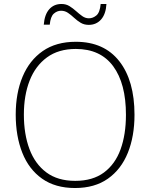

<svg xmlns="http://www.w3.org/2000/svg" viewBox="-20 -935 755 965"><path d="M656 -358Q656 -250 622.5 -167Q589 -84 522.5 -37Q456 10 357 10Q258 10 191.5 -37Q125 -84 92 -167.5Q59 -251 59 -359Q59 -467 93.5 -549.5Q128 -632 195 -678.5Q262 -725 361 -725Q503 -725 579.5 -627.5Q656 -530 656 -358ZM100 -359Q100 -261 128 -186Q156 -111 213 -68.5Q270 -26 358 -26Q446 -26 502.5 -68Q559 -110 586 -184.5Q613 -259 613 -358Q613 -515 549 -602Q485 -689 361 -689Q274 -689 216 -646.5Q158 -604 129 -530Q100 -456 100 -359ZM515 -915Q512 -864 488 -837Q464 -810 426 -810Q403 -810 385.5 -820.5Q368 -831 352.5 -845.5Q337 -860 321.5 -870.5Q306 -881 287 -881Q267 -881 250.5 -866.5Q234 -852 230 -811H200Q204 -862 227.5 -888.5Q251 -915 289 -915Q312 -915 329.5 -904Q347 -893 362.5 -879Q378 -865 393.5 -854Q409 -843 427 -843Q447 -843 464.5 -857.5Q482 -872 486 -915Z"/></svg>

Font: Noto Sans Disp ExtLt
Style: Regular
Weight: 200
Designer: Monotype Design Team
Foundry: Monotype Imaging Inc.
Version: Version 2.000;GOOG;noto-source:20170915:90ef993387c0